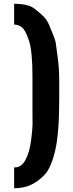

<svg xmlns="http://www.w3.org/2000/svg" viewBox="-20 -951 380 1002"><path d="M53.7 -931.2Q126.5 -931.2 158.7 -906.7Q190.9 -882.3 208.5 -864Q226.1 -845.7 238.3 -816.4Q250.5 -787.1 259.8 -763.2Q269 -739.3 270.5 -730L280.3 -658.2Q289.1 -596.2 289.1 -525.4V-437Q289.1 -253.9 267.6 -163.8Q246.1 -73.7 212.6 -38.8Q179.2 -3.9 140.9 13.9Q102.5 31.7 53.7 31.2V-77.1Q92.3 -76.2 113.5 -117.4Q134.8 -158.7 142.3 -218.5Q149.9 -278.3 149.9 -302.7L149.4 -369.1V-546.9Q149.9 -682.1 131.1 -739.3Q112.3 -796.4 92.5 -809.8Q72.8 -823.2 53.7 -822.8Z"/></svg>

Font: Oswald-Bold
Style: Bold
Weight: 700
Designer: vernon adams
Foundry: vernon adams
Version: Version 2.002; ttfautohint (v0.92.18-e454-dirty) -l 8 -r 50 